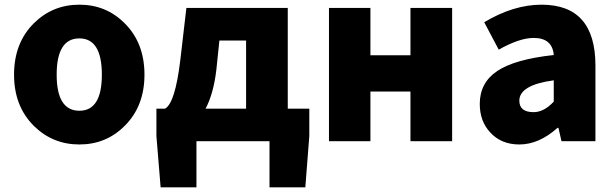

<svg xmlns="http://www.w3.org/2000/svg" viewBox="-20 -603 2628 820"><path d="M125 -65Q40 -149 40 -284Q40 -420 125 -504Q205 -583 319 -583Q433 -583 512 -504Q597 -420 597 -284Q597 -149 512 -65Q433 14 319 14Q205 14 125 -65ZM415 -284Q415 -439 319 -439Q222 -439 222 -284Q222 -130 319 -130Q415 -130 415 -284Z M904 -305Q892 -203 858 -139H1031V-430H917ZM1301 -139V-22L1284 197H1131V0H819V197H666L648 -22V-139H685Q728 -163 750 -346L776 -569H1209V-139Z M1385 -569H1562V-367H1733V-569H1911V0H1733V-212H1562V0H1385Z M2074 -37Q2029 -85 2029 -159Q2029 -250 2104 -300Q2179 -350 2345 -368Q2339 -441 2259 -441Q2199 -441 2110 -391L2048 -508Q2173 -583 2293 -583Q2523 -583 2523 -323V0H2378L2365 -57H2361Q2282 14 2198 14Q2121 14 2074 -37ZM2345 -169V-260Q2198 -240 2198 -173Q2198 -124 2259 -124Q2303 -124 2345 -169Z"/></svg>

Font: KaiGen Gothic KR Heavy
Style: Heavy
Weight: 900
Designer: Ryoko NISHIZUKA  (kana & ideographs); Paul D. Hunt (Latin, Greek & Cyrillic); Wenlong ZHANG  (bopomofo); Sandoll Communi
Foundry: Adobe Systems Incorporated
Version: Version 1.002 March 28, 2018